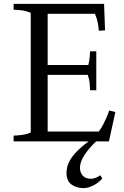

<svg xmlns="http://www.w3.org/2000/svg" viewBox="-20 -727 638 987"><path d="M50 0V-30Q64 -30 90 -33Q116 -36 138 -46V-661Q116 -671 90 -674Q64 -677 50 -677V-707H515L520 -571L488 -569Q487 -586 482.5 -610Q478 -634 468 -656H225V-393H434Q439 -413 441 -432Q443 -451 443 -463H475V-263H443Q443 -276 441 -298.5Q439 -321 431 -342H225V-51H488Q501 -68 512.5 -91Q524 -114 532 -133.5Q540 -153 541 -159L573 -151L540 0ZM410 240Q373 240 347.5 221.5Q322 203 322 162Q322 120 349.5 81.5Q377 43 435 0H474Q436 36 413.5 71Q391 106 391 135Q391 160 405.5 176Q420 192 446 192Q460 192 473.5 186.5Q487 181 495 174L506 190Q489 211 461.5 225.5Q434 240 410 240Z"/></svg>

Font: Joan
Style: Regular
Weight: 400
Designer: Paolo Biagini
Version: Version 1.001; ttfautohint (v1.8.4.7-5d5b);gftools[0.9.30]